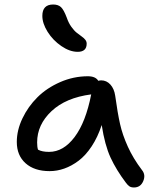

<svg xmlns="http://www.w3.org/2000/svg" viewBox="-20 -746 673 848"><path d="M323.2 -517.1Q288.1 -517.1 251 -542.5Q213.9 -567.9 190.4 -605.2Q167 -642.6 167 -675.8Q167 -726.1 214.8 -726.1Q236.8 -726.1 249.3 -714.6Q261.7 -703.1 274.9 -668Q282.7 -645 294.9 -627.9Q307.1 -610.8 318.4 -601.8Q329.6 -592.8 339.8 -585.7Q350.1 -578.6 356.4 -570.8Q362.8 -563 362.8 -553.2Q362.8 -517.1 323.2 -517.1ZM199.2 9.8Q131.8 9.8 93 -24.9Q54.2 -59.6 54.2 -119.1Q54.2 -170.9 79.1 -223.1Q104 -275.4 145.3 -316.4Q186.5 -357.4 245.6 -383.3Q304.7 -409.2 368.2 -409.2Q401.9 -409.2 414.1 -389.2Q421.9 -391.1 426.8 -391.1Q450.7 -391.1 467.5 -372.6Q484.4 -354 488.8 -323.2Q499.5 -245.6 510.3 -198Q521 -150.4 544.7 -98.1Q568.4 -45.9 606.9 4.9Q624.5 26.4 612.5 54.2Q600.6 82 571.8 82Q559.1 82 551.8 77.1Q544.4 72.3 536.1 61Q493.7 4.9 468.3 -50Q442.9 -105 429.2 -193.8Q411.6 -140.1 384.8 -99.6Q357.9 -59.1 326.9 -35.9Q295.9 -12.7 263.9 -1.5Q231.9 9.8 199.2 9.8ZM144 -117.2Q144 -96.7 147.9 -85Q165.5 -75.2 196.8 -75.2Q260.3 -75.2 309.6 -140.9Q358.9 -206.5 382.8 -329.1Q270.5 -314.5 207.3 -254.9Q144 -195.3 144 -117.2Z"/></svg>

Font: Shantell Sans Irregular Bouncy
Style: Regular
Weight: 400
Designer: Stephen Nixon, Anya Danilova, Shantell Martin
Foundry: Arrow Type
Version: Version 1.006;[9816181b4]